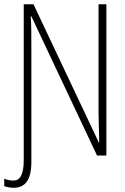

<svg xmlns="http://www.w3.org/2000/svg" viewBox="-42 -734 592 906"><path d="M24 152Q-3 152 -22 144V109Q-2 118 22 118Q70 118 70 23V-714H116L424 -62H426Q426 -96 424.5 -135Q423 -174 423 -204V-714H460V0H416L106 -657H103Q105 -628 105.5 -595.5Q106 -563 106 -519V29Q106 93 85 122.5Q64 152 24 152Z"/></svg>

Font: Noto Sans Mono Condensed ExtraLight
Style: Regular
Weight: 200
Width: 3
Designer: Monotype Design Team
Foundry: Monotype Imaging Inc.
Version: Version 2.014; ttfautohint (v1.8.4.7-5d5b)